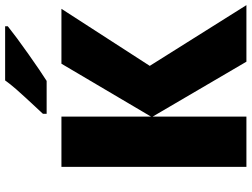

<svg xmlns="http://www.w3.org/2000/svg" viewBox="-135 -836 971 741"><g transform="rotate(-90 350.5 -465.5)"><path d="M701.2 0H482.9L271 -361.8V0H77.1V-713.9H271V-368.2L475.1 -713.9H687L466.8 -373ZM281.7 -771V-785.2Q356.9 -865.7 377.2 -889.2Q397.5 -912.6 410.6 -931.2H619.6V-920.9Q580.6 -889.6 512.2 -841.3Q443.8 -793 408.7 -771Z"/></g></svg>

Font: Black Ops One [rus by aLiNcE]
Style: Regular
Weight: 400
Designer: James Grieshaber
Foundry: James Grieshaber
Version: Version 1.002;May 25, 2024;FontCreator 13.0.0.2680 64-bit